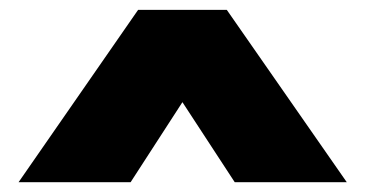

<svg xmlns="http://www.w3.org/2000/svg" viewBox="-20 -813 742 389"><path d="M349.6 -606 244.6 -443.8H17.6L259.8 -793H439.5L682.6 -443.8H455.6Z"/></svg>

Font: Moul
Style: Regular
Weight: 400
Designer: Danh Hong
Version: Version 8.002; ttfautohint (v1.8.3)